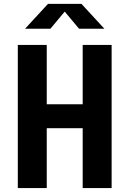

<svg xmlns="http://www.w3.org/2000/svg" viewBox="-20 -959 660 979"><path d="M70.8 0V-730H218.4V0ZM401.6 0V-730H549.2V0ZM135.1 -427.5H483.6V-305.4H135.1ZM224.8 -939.4H395.2L512.2 -812.5H383L297.7 -914.5H322.3L237 -812.5H107.8Z"/></svg>

Font: Monaspace Neon Var
Style: Regular
Weight: 400
Designer: Riley Cran and the Lettermatic Team
Version: Version 1.000 (Monaspace Neon Var)